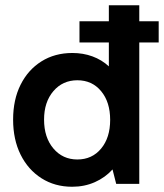

<svg xmlns="http://www.w3.org/2000/svg" viewBox="-20 -701 625 732"><path d="M255 11Q189 11 138 -21.5Q87 -54 58.5 -111.5Q30 -169 30 -245Q30 -321 58.5 -378Q87 -435 138 -467Q189 -499 256 -499Q297 -499 332.5 -486Q368 -473 395 -448V-539H283V-620H395V-681H511V-620H585V-539H511V0H423L409 -55Q381 -24 341.5 -6.5Q302 11 255 11ZM148 -245Q148 -177 183.5 -135Q219 -93 275 -93Q331 -93 365.5 -134.5Q400 -176 400 -244Q400 -312 365.5 -353.5Q331 -395 275 -395Q219 -395 183.5 -353.5Q148 -312 148 -245Z"/></svg>

Font: Gabarito Medium
Style: Regular
Weight: 500
Designer: Leandro Assis / Alvaro Franca / Felipe Casaprima
Foundry: Naipe Foundry
Version: Version 1.000